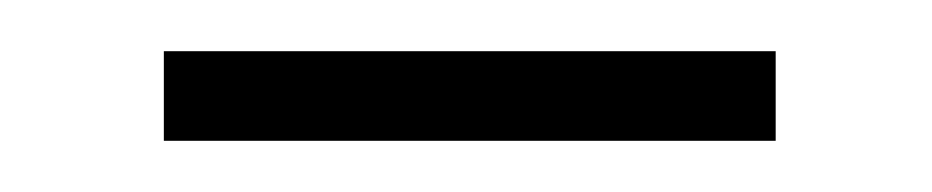

<svg xmlns="http://www.w3.org/2000/svg" viewBox="-20 -311 364 75"><path d="M44 -256H283V-291H44Z"/></svg>

Font: Harano Aji Gothic CN ExtraLight
Style: Regular
Weight: 250
Foundry: Masamichi Hosoda
Version: HaranoAjiGothicCN-ExtraLight version 20230610;ttx 4.39.4